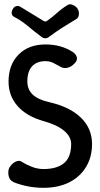

<svg xmlns="http://www.w3.org/2000/svg" viewBox="-20 -890 481 920"><path d="M421 -200Q421 -137 392 -89.5Q363 -42 311 -16Q259 10 188 10Q153 10 117 3.5Q81 -3 48 -16Q30 -24 24.5 -37.5Q19 -51 20 -67Q20 -79 27 -90Q34 -101 43.5 -108.5Q53 -116 63.5 -118.5Q74 -121 82 -116Q106 -101 133 -90.5Q160 -80 188 -80Q253 -80 287 -108.5Q321 -137 321 -200Q321 -235 287 -263.5Q253 -292 188 -310Q107 -333 64 -382Q21 -431 21 -499Q21 -580 69 -628.5Q117 -677 198 -677Q272 -677 327 -642Q344 -631 348 -616Q352 -601 338 -587L333 -582Q320 -569 302 -565Q284 -561 268 -571Q254 -579 236.5 -588Q219 -597 198 -597Q156 -597 133.5 -572Q111 -547 111 -500Q111 -461 137 -436.5Q163 -412 218 -400Q316 -377 368.5 -325.5Q421 -274 421 -200ZM352 -847Q357 -840 358 -830.5Q359 -821 356.5 -812.5Q354 -804 346 -799Q306 -775 277 -756.5Q248 -738 216 -714Q197 -699 178 -714Q146 -738 113 -765.5Q80 -793 48 -809Q37 -815 36 -826Q35 -837 42 -847V-848Q49 -859 59.5 -861Q70 -863 80 -856Q108 -839 135 -822.5Q162 -806 190 -789Q194 -787 197 -787Q200 -787 204 -789Q230 -807 253 -828Q276 -849 304 -866Q315 -873 330 -866Q345 -859 352 -848Z"/></svg>

Font: Winky Sans
Style: Regular
Weight: 400
Designer: Simon Atzbach
Foundry: typofactur
Version: Version 1.205